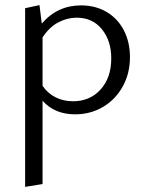

<svg xmlns="http://www.w3.org/2000/svg" viewBox="-20 -440 569 749"><path d="M487 -217Q487 -154 459 -103Q431 -52 382 -23Q333 6 273 6Q193 6 146 -47V278L78 289V-408L134 -420L143 -348Q204 -419 296 -419Q353 -419 396.5 -393Q440 -367 463.5 -321Q487 -275 487 -217ZM414 -212Q414 -281 377.5 -326Q341 -371 279 -371Q242 -371 207 -352.5Q172 -334 146 -294V-105Q167 -75 197.5 -60Q228 -45 265 -45Q331 -45 372.5 -91Q414 -137 414 -212Z"/></svg>

Font: Ysabeau Infant
Style: Regular
Weight: 400
Designer: Christian Thalmann (Catharsis Fonts)
Version: Version 0.003